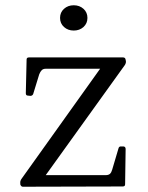

<svg xmlns="http://www.w3.org/2000/svg" viewBox="-20 -708 561 729"><path d="M430 -145Q432 -153 441 -152H449Q457 -151 457 -142L455 -8Q455 0 446 0L67 1Q60 1 57 -8V-13Q56 -20 61 -28L373 -465L377 -447H154Q144 -447 138.5 -441.5Q133 -436 129 -426L106 -351Q103 -344 95 -344L86 -345Q78 -345 78 -354L81 -482Q81 -490 90 -490H447Q456 -490 457 -481L458 -476Q459 -469 454 -461L140 -24L128 -43H381Q392 -43 397.5 -48Q403 -53 406 -64ZM260 -592Q238 -592 223 -605.5Q208 -619 208 -640Q208 -661 223 -674.5Q238 -688 260 -688Q282 -688 297 -674.5Q312 -661 312 -640Q312 -619 297 -605.5Q282 -592 260 -592Z"/></svg>

Font: Hahmlet Light
Style: Regular
Weight: 300
Designer: Minjoo Ham & Mark Frömberg
Foundry: hypertype
Version: Version 1.002